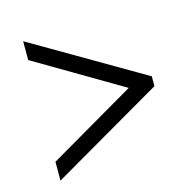

<svg xmlns="http://www.w3.org/2000/svg" viewBox="-80 -688 670 660"><g transform="rotate(-15 255.0 -358.0)"><path d="M57 -110V-177L366 -357L57 -539V-606L453 -375V-340Z"/></g></svg>

Font: Noto Serif Myanmar SemiCondensed
Style: Regular
Weight: 400
Width: 4
Designer: Ben Mitchell and the Monotype Design Team
Foundry: Monotype Imaging Inc.
Version: Version 2.106; ttfautohint (v1.8.4.7-5d5b)